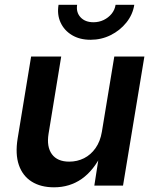

<svg xmlns="http://www.w3.org/2000/svg" viewBox="-20 -780 648 807"><path d="M207 7.3Q151.4 7.3 113.3 -16.6Q75.2 -40.5 59.3 -86.4Q43.5 -132.3 54.2 -198.2L110.8 -542.5H237.3L184.1 -217.8Q175.3 -163.1 198.2 -131.8Q221.2 -100.6 271 -100.6Q304.7 -100.6 333.3 -115Q361.8 -129.4 381.6 -157.5Q401.4 -185.5 408.2 -226.1L460.4 -542.5H586.9L497.1 0H376.5L397.5 -134.8H408.7Q374 -63.5 323.5 -28.1Q272.9 7.3 207 7.3ZM360.4 -612.8Q315.4 -612.8 282.7 -632.3Q250 -651.9 234.6 -685.3Q219.2 -718.8 226.1 -759.8H304.2Q299.3 -728 318.6 -707.3Q337.9 -686.5 373 -686.5Q396 -686.5 415.8 -696Q435.5 -705.6 449 -721.9Q462.4 -738.3 465.8 -759.8H544.4Q538.1 -718.8 511.2 -685.3Q484.4 -651.9 445.1 -632.3Q405.8 -612.8 360.4 -612.8Z"/></svg>

Font: Inter 16pt SemiBold
Style: Italic
Weight: 600
Italic angle: -9.3988°
Version: Version 4.001;git-66647c0bb